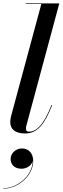

<svg xmlns="http://www.w3.org/2000/svg" viewBox="-36 -770 367 1122"><path d="M269 -155.5 265.5 -157C218 -37.5 176.5 -0.5 132.5 -0.5C120 -0.5 115.5 -8 115.5 -17.5C115.5 -22 116 -28 117.5 -33.5L310.5 -750H114.5V-746.5H205.5L30 -96C27.5 -86.5 24 -73 24 -56.5C24 -16.5 51.5 10 110 10C183 10 224 -43 269 -155.5ZM26 159C26 190.5 48 216 89 216C119 216 148 199 154.5 170.5C155.5 257 64.5 330 -16.5 330V332.5C68.5 332.5 158 258 158 171C158 123 129 97.5 92 97.5C55.5 97.5 26 126.5 26 159Z"/></svg>

Font: Bodoni* 48pt Medium
Style: Italic
Weight: 500
Italic angle: -13°
Version: Version 2.3